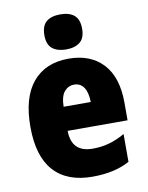

<svg xmlns="http://www.w3.org/2000/svg" viewBox="-87 -839 702 912"><g transform="rotate(-10 263.5 -383.0)"><path d="M269 -562Q375 -562 435 -497.5Q495 -433 495 -310V-225H206Q207 -121 309 -121Q351 -121 387.5 -131Q424 -141 465 -164V-30Q393 10 285 10Q163 10 99 -61Q35 -132 35 -274Q35 -416 96.5 -489Q158 -562 269 -562ZM274 -436Q246 -436 227 -414Q208 -392 207 -341H338Q337 -388 320.5 -412Q304 -436 274 -436ZM267 -776Q311 -776 334.5 -756Q358 -736 358 -691Q358 -646 333.5 -626.5Q309 -607 267 -607Q225 -607 200.5 -626.5Q176 -646 176 -691Q176 -736 199.5 -756Q223 -776 267 -776Z"/></g></svg>

Font: Noto Sans Bengali Condensed Black
Style: Regular
Weight: 900
Width: 3
Designer: Joana Ranito - Universal Thirst; Jelle Bosma - Monotype Design Team
Foundry: Universal Thirst ehf.
Version: Version 3.000; ttfautohint (v1.8.4.7-5d5b)